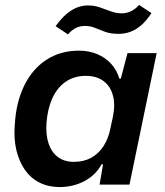

<svg xmlns="http://www.w3.org/2000/svg" viewBox="-20 -747 667 777"><path d="M221 10Q176 10 140 -8Q104 -26 80.5 -60Q57 -94 46 -140.5Q35 -187 40 -244Q45 -332 77.5 -399.5Q110 -467 167 -504.5Q224 -542 300 -542Q340 -542 373.5 -528Q407 -514 430 -488.5Q453 -463 463 -429H469L496 -532H614L504 0H383L397 -82H391Q367 -38 321.5 -14Q276 10 221 10ZM279 -92Q319 -92 349 -108.5Q379 -125 398.5 -155Q418 -185 426 -224L437 -275Q447 -323 437 -360.5Q427 -398 399 -419Q371 -440 327 -440Q280 -440 245.5 -416Q211 -392 191.5 -348.5Q172 -305 168 -248Q165 -200 177 -165Q189 -130 215 -111Q241 -92 279 -92ZM460 -610Q428 -610 406 -618Q384 -626 365 -634Q346 -642 324 -642Q303 -642 286.5 -633.5Q270 -625 255 -608L205 -641Q229 -674 251 -692Q273 -710 294 -717.5Q315 -725 336 -725Q362 -725 384.5 -717Q407 -709 429 -701Q451 -693 473 -693Q491 -693 509 -701Q527 -709 543 -727L593 -694Q572 -662 550 -643.5Q528 -625 505.5 -617.5Q483 -610 460 -610Z"/></svg>

Font: Mona Sans ExtraLight SemiBold
Style: Italic
Weight: 600
Italic angle: -11.6951°
Version: Version 2.000